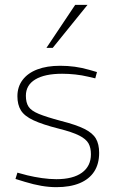

<svg xmlns="http://www.w3.org/2000/svg" viewBox="-20 -768 475 794"><path d="M213 6Q183 6 151 0.5Q119 -5 83 -16L44 -28L52 -54L93 -43Q122 -36 153.5 -31.5Q185 -27 213 -27Q282 -27 319 -54Q356 -81 356 -130Q356 -157 346 -175Q336 -193 307.5 -207.5Q279 -222 223 -236Q156 -253 118.5 -270.5Q81 -288 66.5 -311.5Q52 -335 52 -370Q52 -409 73.5 -437.5Q95 -466 134.5 -481Q174 -496 229 -496Q260 -496 289.5 -492Q319 -488 350 -479L381 -470L374 -444L344 -451Q319 -457 291.5 -460Q264 -463 237 -463Q165 -463 126 -439.5Q87 -416 87 -372Q87 -344 98 -327Q109 -310 140.5 -297Q172 -284 232 -268Q295 -252 329 -235Q363 -218 376.5 -195Q390 -172 390 -136Q390 -90 369.5 -58.5Q349 -27 309.5 -10.5Q270 6 213 6ZM172 -570 291 -748H342L198 -570Z"/></svg>

Font: REM Thin
Style: Regular
Weight: 250
Designer: Octavio Pardo
Foundry: Ashler Design
Version: Version 1.005;gftools[0.9.28]